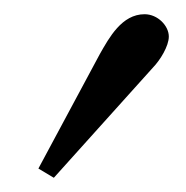

<svg xmlns="http://www.w3.org/2000/svg" viewBox="-20 -788 262 270"><path d="M183.3 -768C151.3 -768 133.5 -735 120.4 -712L34 -551L55.7 -538L195.1 -693C205.3 -703.5 217.4 -723.2 217.4 -736.6C217.4 -751.7 201.8 -768 183.3 -768Z"/></svg>

Font: Linux Biolinum O 
Style: Bold Italic
Weight: 700
Designer: Philipp H. Poll
Foundry: Philipp H. Poll
Version: Version 1.3.2